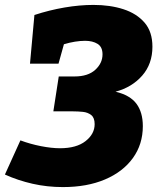

<svg xmlns="http://www.w3.org/2000/svg" viewBox="-35 -745 640 781"><path d="M221 16Q157 16 97.5 2.5Q38 -11 -15 -35L48 -174Q88 -159 131.5 -150.5Q175 -142 209 -142Q276 -142 313 -171Q350 -200 350 -240Q350 -266 336 -277Q322 -288 302 -290Q282 -292 263 -292H182L204 -434H268Q323 -434 352.5 -461Q382 -488 382 -524Q382 -554 362 -566.5Q342 -579 311 -579Q292 -579 270 -575.5Q248 -572 225 -565L203 -486H87L105 -684Q166 -704 227.5 -714.5Q289 -725 345 -725Q413 -725 467 -707.5Q521 -690 553 -653Q585 -616 585 -555Q585 -485 543.5 -437.5Q502 -390 435 -372Q494 -358 520 -323Q546 -288 546 -232Q546 -158 505.5 -102Q465 -46 392 -15Q319 16 221 16Z"/></svg>

Font: Bitter Black
Style: Italic
Weight: 900
Italic angle: -9°
Designer: Sol Matas, and Bitter project Authors
Foundry: Sol Matas
Version: Version 2.001